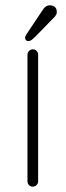

<svg xmlns="http://www.w3.org/2000/svg" viewBox="-20 -700 246 720"><path d="M123 -495V-20Q123 -12 117 -6Q111 0 103 0Q94 0 88.5 -6Q83 -12 83 -20V-495Q83 -503 89 -509Q95 -515 103 -515Q112 -515 117.5 -509Q123 -503 123 -495ZM85 -546Q80 -546 77 -550Q74 -554 74 -558Q74 -563 79 -571L141 -664Q144 -669 150.5 -674.5Q157 -680 167 -680Q178 -680 185.5 -674Q193 -668 193 -655Q193 -649 191 -645.5Q189 -642 186 -638L111 -561Q106 -556 99.5 -551Q93 -546 85 -546Z"/></svg>

Font: Quicksand Variable Light
Style: Regular
Weight: 300
Designer: Andrew Paglinawan
Foundry: Andrew Paglinawan
Version: Version 3.004